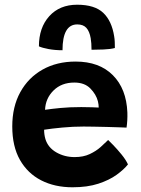

<svg xmlns="http://www.w3.org/2000/svg" viewBox="-20 -794 596 814"><path d="M522.5 -97Q505.5 -75.5 474.5 -53Q443.5 -30.5 397 -15.2Q350.5 0 287.5 0Q212 0 154.5 -29.5Q97 -59 64.5 -116.2Q32 -173.5 32 -258Q32 -341.5 66 -403.2Q100 -465 160.5 -499Q221 -533 300.5 -533Q401 -533 458.5 -475.2Q516 -417.5 520 -317Q521 -284 516.5 -253Q509.5 -253.5 486.2 -254.2Q463 -255 433.5 -255.8Q404 -256.5 377 -257Q350 -257.5 334.5 -257.5Q289 -257.5 244 -253.2Q199 -249 167 -244Q167 -223.5 172.5 -204.5Q183.5 -168.5 218.5 -148.2Q253.5 -128 296.5 -128Q333.5 -128 360.5 -140.8Q387.5 -153.5 406.5 -170.5Q425.5 -187.5 438.5 -200.5Q442.5 -197 459.8 -179.2Q477 -161.5 495.5 -138.8Q514 -116 522.5 -97ZM171 -328.5Q198 -332.5 236.2 -336.2Q274.5 -340 324.5 -340Q350.5 -340 370.2 -339.2Q390 -338.5 398.5 -338Q398.5 -350.5 395 -365Q387.5 -394 363 -419Q338.5 -444 295 -444Q241 -444 207 -410.5Q173 -377 171 -328.5ZM145 -597.5Q145 -677 189 -725.5Q233 -774 307 -774Q381.5 -774 417.8 -739.5Q454 -705 464 -640Q466 -629 466.5 -616.5Q467 -604 467 -590.5Q449.5 -585.5 418.8 -584.2Q388 -583 368 -583Q368 -612 364.5 -632Q359.5 -661 346.2 -675.8Q333 -690.5 307.5 -690.5Q245 -690.5 245 -581Q213 -581 186 -586Q159 -591 145 -597.5Z"/></svg>

Font: Grandstander SemiBold
Style: Regular
Weight: 600
Designer: Tyler Finck
Foundry: Etcetera Type Co
Version: Version 1.200; ttfautohint (v1.8.3)